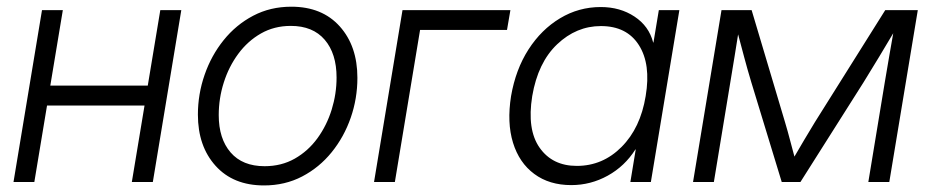

<svg xmlns="http://www.w3.org/2000/svg" viewBox="-20 -546 2793 576"><path d="M168.5 -515.6 130.9 -289.1H423.3L460.9 -515.6H523.9L438.5 0H375.5L413.6 -229.5H121.1L83 0H20.5L106 -515.6Z M772 10.3Q679.7 10.3 626.7 -48.6Q573.7 -107.4 573.7 -202.1Q573.7 -263.7 593.8 -321.5Q613.8 -379.4 650.9 -425.5Q688 -471.7 739.5 -498.8Q791 -525.9 854 -525.9Q946.3 -525.9 999.3 -466.8Q1052.2 -407.7 1052.2 -312.5Q1052.2 -250.5 1032.2 -192.9Q1012.2 -135.3 975.1 -89.4Q938 -43.5 886.5 -16.6Q835 10.3 772 10.3ZM773.9 -47.4Q824.2 -47.4 864.3 -70.1Q904.3 -92.8 932.4 -131.3Q960.4 -169.9 975.1 -217.3Q989.7 -264.6 989.7 -313.5Q989.7 -385.3 954.1 -426.8Q918.5 -468.3 852.5 -468.3Q802.7 -468.3 762.9 -445.6Q723.1 -422.9 694.8 -384.5Q666.5 -346.2 651.4 -298.6Q636.2 -251 636.2 -200.7Q636.2 -129.9 671.9 -88.6Q707.5 -47.4 773.9 -47.4Z M1511.2 -515.6 1501 -456.1H1240.2L1164.6 0H1102.1L1187.5 -515.6Z M1693.8 9.3Q1627.9 9.3 1582.8 -24.2Q1537.6 -57.6 1519 -117.9Q1500.5 -178.2 1513.2 -257.8Q1526.9 -337.4 1565.4 -397.5Q1604 -457.5 1660.2 -491.2Q1716.3 -524.9 1782.2 -524.9Q1840.3 -524.9 1883.5 -496.3Q1926.8 -467.8 1939.5 -418.5H1940.4L1956.5 -515.6H2018.1L1932.6 0H1871.1L1887.2 -97.7H1886.2Q1854.5 -47.4 1803.2 -19Q1752 9.3 1693.8 9.3ZM1710.4 -48.3Q1788.1 -48.3 1844.7 -105.2Q1901.4 -162.1 1917 -257.8Q1933.1 -353.5 1896.7 -410.6Q1860.4 -467.8 1782.7 -467.8Q1709 -467.8 1651.4 -413.1Q1593.8 -358.4 1576.7 -257.8Q1560.5 -157.2 1598.9 -102.8Q1637.2 -48.3 1710.4 -48.3Z M2059.1 0 2144.5 -515.6H2234.9L2335 -179.7Q2343.3 -151.9 2349.9 -126.5Q2356.4 -101.1 2363.3 -76.2Q2377.9 -101.1 2392.8 -126.5Q2407.7 -151.9 2424.8 -179.7L2635.7 -515.6H2733.4L2647.9 0H2585L2634.3 -298.8Q2642.1 -345.7 2647.9 -378.9Q2653.8 -412.1 2659.7 -446.3Q2638.7 -411.1 2617.7 -376Q2596.7 -340.8 2570.8 -299.3L2381.3 0H2325.2L2233.9 -299.3Q2221.7 -339.8 2212.6 -374.3Q2203.6 -408.7 2194.3 -442.9Q2189 -409.7 2183.8 -377.2Q2178.7 -344.7 2170.9 -298.8L2121.6 0Z"/></svg>

Font: Inter Display Light
Style: Italic
Weight: 300
Italic angle: -9.39999°
Designer: Rasmus Andersson
Foundry: rsms
Version: Version 4.000;git-a52131595